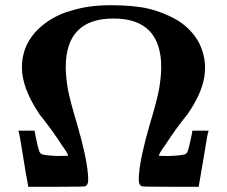

<svg xmlns="http://www.w3.org/2000/svg" viewBox="-20 -716 871 736"><path d="M88 -3Q81 -38 70 -107Q54 -209 51 -212V-215H113V-212Q115 -206 116 -195Q127 -142 132 -133Q134 -128 140 -125Q152 -120 202 -118L241 -119Q241 -127 216 -161Q212 -169 178 -217Q141 -267 132 -277Q64 -378 64 -457Q64 -569 169 -638Q212 -665 253 -675Q319 -696 403 -696Q492 -696 548 -683Q605 -670 661 -638Q754 -578 765 -477Q766 -474 766 -458Q766 -436 763 -421Q753 -356 698 -277Q659 -230 614 -161Q589 -127 589 -119Q602 -118 628 -118Q678 -120 690 -125Q696 -128 698 -133Q703 -142 714 -195L717 -212V-215H779V-212Q776 -209 760 -107L742 -3V0H634Q527 0 523 -2Q512 -7 512 -26Q512 -43 513 -49Q518 -115 555 -242Q581 -328 590 -375Q598 -425 598 -458Q598 -645 415 -645Q232 -645 232 -458Q232 -425 240 -375Q249 -328 275 -242Q312 -115 317 -49Q318 -43 318 -26Q318 -7 307 -2Q303 0 196 0H88Z"/></svg>

Font: KaTeX_Main
Style: Bold
Weight: 700
Version: Version